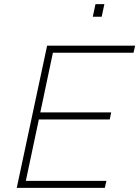

<svg xmlns="http://www.w3.org/2000/svg" viewBox="-20 -909 674 929"><path d="M61 0 208 -688H634L626 -654H236L175 -365H518L511 -331H168L105 -34H495L487 0ZM429 -828 442 -889H485L472 -828Z"/></svg>

Font: Saira Thin Thin
Style: Italic
Weight: 250
Italic angle: -12°
Version: Version 1.101